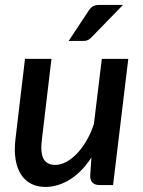

<svg xmlns="http://www.w3.org/2000/svg" viewBox="-20 -748 576 776"><path d="M37 0ZM188 -510 149.5 -186Q142.5 -131.5 155.8 -106.5Q169 -81.5 203.5 -81.5Q224.5 -81.5 247 -93.2Q269.5 -105 290.2 -126.5Q311 -148 329 -178.5Q347 -209 359.5 -246.5L391.5 -510H498.5L437 0H383.5Q344.5 0 344.5 -38L349.5 -111.5Q310.5 -52 262.2 -22.2Q214 7.5 163 7.5Q131 7.5 106 -5.2Q81 -18 65 -42.8Q49 -67.5 43 -103.5Q37 -139.5 42.5 -186L81 -510ZM477 -728 351 -598.5Q342.5 -589.5 335.2 -586Q328 -582.5 316.5 -582.5H257.5L337.5 -703.5Q345.5 -716 354.8 -722Q364 -728 381 -728Z"/></svg>

Font: Lato Semibold
Style: Italic
Weight: 600
Italic angle: -7°
Designer: Lukasz Dziedzic
Foundry: tyPoland Lukasz Dziedzic
Version: Version 2.006; 2014-01-15